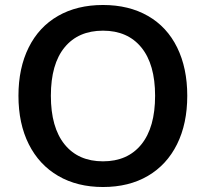

<svg xmlns="http://www.w3.org/2000/svg" viewBox="-20 -741 826 770"><path d="M54 -357Q54 -468 95 -550.5Q136 -633 212.5 -677Q289 -721 393 -721Q497 -721 573.5 -677Q650 -633 690.5 -550.5Q731 -468 731 -357Q731 -245 690 -162.5Q649 -80 573 -35.5Q497 9 393 9Q290 9 213.5 -35.5Q137 -80 95.5 -162.5Q54 -245 54 -357ZM602 -357Q602 -483 547 -550.5Q492 -618 393 -618Q294 -618 239 -551Q184 -484 184 -357Q184 -230 239 -162Q294 -94 393 -94Q492 -94 547 -162Q602 -230 602 -357Z"/></svg>

Font: Muli
Style: Bold
Weight: 700
Designer: Vernon Adams
Foundry: Vernon Adams
Version: Version 2.001